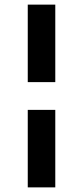

<svg xmlns="http://www.w3.org/2000/svg" viewBox="-20 -760 359 830"><path d="M100 -405V-740H219V-405ZM100 50V-285H219V50Z"/></svg>

Font: Geologica SemiBold
Style: Regular
Weight: 600
Designer: Sindre Bremnes, Frode Helland
Foundry: Monokrom Skriftforlag AS
Version: Version 1.010;gftools[0.9.28]